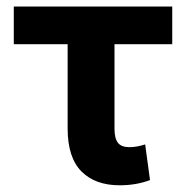

<svg xmlns="http://www.w3.org/2000/svg" viewBox="-20 -548 561 578"><path d="M498.5 -415H324.7V-160.2Q324.7 -131.3 335 -118.2Q345.2 -105 369.1 -105Q392.1 -105 417 -113.3L431.6 -5.9Q390.1 9.8 340.3 9.8Q267.1 9.8 225.6 -31.5Q184.1 -72.8 183.6 -159.7V-415H21.5V-528.3H498.5Z"/></svg>

Font: SteelSelectRoboto
Style: Roboto-Bold
Weight: 700
Designer: Google
Version: Version 2.137; 2017